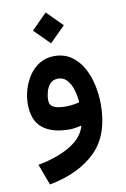

<svg xmlns="http://www.w3.org/2000/svg" viewBox="-96 -674 652 996"><g transform="rotate(-10 229.5 -176.5)"><path d="M217.3 -618.2 298.8 -536.6 217.3 -455.6 136.2 -536.6ZM416.5 -99.1Q416.5 61 329.1 147.7Q241.7 234.4 84.5 264.6L43.5 153.8Q147.9 133.8 215.1 93Q282.2 52.2 297.9 -8.3Q282.7 -4.4 265.6 -1.7Q248.5 1 234.4 1Q143.6 1 93.5 -38.8Q43.5 -78.6 43.5 -165.5Q43.5 -203.6 54.9 -242.7Q66.4 -281.7 88.9 -314.7Q111.3 -347.7 144.5 -367.7Q177.7 -387.7 221.2 -387.7Q271.5 -387.7 308.3 -363.3Q345.2 -338.9 369.1 -297.4Q393.1 -255.9 404.8 -204.6Q416.5 -153.3 416.5 -99.1ZM233.9 -119.6Q254.9 -119.6 273.9 -122.3Q293 -125 308.1 -129.4Q305.2 -165.5 295.2 -197.3Q285.2 -229 267.1 -249Q249 -269 220.2 -269Q193.4 -269 178.2 -251.7Q163.1 -234.4 157 -211.2Q150.9 -188 150.9 -169.9Q150.9 -140.1 173.3 -129.9Q195.8 -119.6 233.9 -119.6Z"/></g></svg>

Font: Vazirmatn UI NL SemiBold
Style: Regular
Weight: 600
Designer: Saber Rastikerdar
Foundry: Saber Rastikerdar
Version: Version 33.003